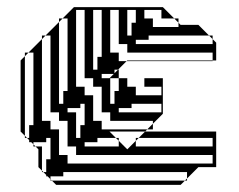

<svg xmlns="http://www.w3.org/2000/svg" viewBox="-20 -520 672 540"><path d="M362 -492H338V-420H350V-456H362ZM266 -492H242V-324H254V-360H266ZM482 -444V-456L470 -468H434V-492H386V-468H410V-444ZM398 -408H362V-396H578V-410L568 -420H398ZM266 -300H288L300 -312H266ZM314 -300H290V-228H302V-264H314ZM434 -252V-276H386V-300H338V-276H362V-252ZM350 -216H314V-204H434V-228H350ZM388 -150H288L306 -132H314V-124L338 -100L362 -124V-132H370L362 -124V-108H578V-132H370ZM254 -120H218V-108H314V-124L306 -132H254ZM158 -24H122V-16L126 -12H500L488 0H138L126 -12H122V-16L114 -24H110V-28L102 -36H98V-40L88 -50V-100L80 -108H74V-114L68 -120H62V-126L56 -132H50V-138L38 -150V-350L50 -362V-372H60L50 -362V-138L56 -132H62V-168H74V-372H60L98 -410V-420H108L98 -410V-180H122V-156H146V-84H170V-60H578V-84H194V-108H170V-180H146V-204H122V-420H108L146 -458V-468H156L146 -458V-228H158V-264H170V-468H156L188 -500H438L470 -468H482V-456L488 -450H538L568 -420H578V-410L588 -400V-350H578V-348H336L338 -350H578V-372H338V-396H314V-492H290V-372H314V-348H336L312 -324H314V-300H438V-200L410 -172V-156H394L410 -172V-180H290V-204H266V-276H242V-300H218V-492H194V-276H218V-252H242V-180H266V-156H394L388 -150H588V-50H538L506 -18V-12H500L506 -18V-36H158ZM302 -314 312 -324H302ZM206 -216H170V-204H194V-132H206V-168H218V-228H206ZM110 -120H74V-114L80 -108H98V-40L102 -36H110V-72H122V-132H110Z"/></svg>

Font: Rubik Broken Fax
Style: Regular
Weight: 400
Designer: Hubert and Fischer, NaN
Foundry: Hubert and Fischer, NaN
Version: Version 2.201